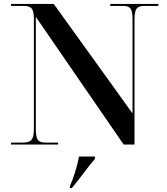

<svg xmlns="http://www.w3.org/2000/svg" viewBox="-20 -734 850 975"><path d="M36 0H275V-10H210Q182 -10 172 -24Q162 -38 162 -79V-648L608 0H663V-635Q663 -676 673.5 -690Q684 -704 712 -704H784V-714H540V-704H605Q633 -704 643 -690.5Q653 -677 653 -637V-158L253 -714H36V-704H102Q130 -704 141 -690.5Q152 -677 152 -638V-79Q152 -38 140 -24Q128 -10 97 -10H36ZM335 221H345Q374 186 408.5 140Q443 94 462 73V61H381Q375 96 361.5 139.5Q348 183 335 211Z"/></svg>

Font: Noto Serif Display Semi
Style: Regular
Weight: 600
Designer: Monotype Design Team
Foundry: Monotype Imaging Inc.
Version: Version 1.900